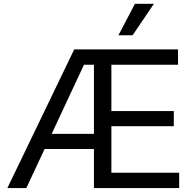

<svg xmlns="http://www.w3.org/2000/svg" viewBox="-20 -959 989 979"><path d="M358.4 -707 17.6 0H114.3L408.2 -628.9H459V0H893.6V-78.1H547.9V-315.4H866.2V-392.6H547.9V-628.9H887.7V-707ZM168.9 -276.4V-199.2H503.9V-276.4ZM668 -939.5 584 -779.3H656.2L764.6 -939.5Z"/></svg>

Font: Pretendard Variable
Style: Regular
Weight: 400
Designer: Base glyphs from Inter by Rasmus Andersson; Hangeul glyphs from Noto Sans CJK(Source Han Sans) by Jang Soo-young and Kan
Foundry: Kil Hyung-jin
Version: Version 1.309;Glyphs 3.2 (3225)